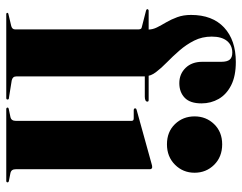

<svg xmlns="http://www.w3.org/2000/svg" viewBox="-98 -656 755 598"><g transform="rotate(90 279.0 -357.5)"><path d="M218.5 -31.5Q218.5 -25.5 221.5 -22Q224.5 -18.5 231 -17L284 -8.5Q287 -8.5 288.8 -7.5Q290.5 -6.5 290.5 -4Q290.5 0 285.5 0H24Q23 0 21.8 -0.8Q20.5 -1.5 20.5 -3Q20.5 -4.5 21.5 -5.5Q22.5 -6.5 25.5 -7L61.5 -15.5Q67 -17 69.5 -20Q72 -23 72 -27V-412.5Q72 -416 70.5 -418.8Q69 -421.5 65.5 -422L13 -435.5Q11 -436.5 10 -437.2Q9 -438 9 -439.5Q9 -441 10.5 -442.2Q12 -443.5 13.5 -443.5H80L72.5 -438V-442.5Q72.5 -456 65.8 -469.5Q59 -483 50 -498.2Q41 -513.5 34 -532.5Q27 -551.5 27 -575.5Q27 -642 66.2 -678.5Q105.5 -715 173.5 -715Q217.5 -715 246 -700.5Q274.5 -686 288.5 -661.8Q302.5 -637.5 302.5 -608Q302.5 -572.5 285 -555.8Q267.5 -539 239.5 -539Q211 -539 192 -558.5Q173 -578 173 -610.5V-669.5Q173 -688 166.2 -696Q159.5 -704 144.5 -704Q121.5 -704 108 -687.5Q94.5 -671 94.5 -640Q94.5 -610 107 -585.2Q119.5 -560.5 137.8 -539.5Q156 -518.5 174.5 -500.5Q193 -482.5 205.2 -466.2Q217.5 -450 217.5 -435V-430L210.5 -443.5H290.5Q294 -443.5 295.5 -442.8Q297 -442 297 -439.5Q297 -435.5 292.8 -433.5Q288.5 -431.5 281.5 -431.5H218.5ZM507.5 -447.5V-30.5Q507.5 -23 510.2 -18.8Q513 -14.5 519.5 -13L542.5 -8.5Q546 -8 547.2 -6.8Q548.5 -5.5 548.5 -4Q548.5 -2 547.2 -1Q546 0 543.5 0H320.5Q318.5 0 317 -1Q315.5 -2 315.5 -4Q315.5 -5.5 316.8 -6.5Q318 -7.5 321 -8L345 -13Q351.5 -14.5 354.2 -18.8Q357 -23 357 -30.5V-389.5Q357 -393.5 355.2 -395.2Q353.5 -397 349 -397H323Q320 -397.5 319 -398.5Q318 -399.5 318 -401.5Q318 -403.5 319.2 -404.5Q320.5 -405.5 322.5 -406L488.5 -452Q494 -453.5 496 -454Q498 -454.5 501 -454.5Q504 -454.5 505.8 -452.5Q507.5 -450.5 507.5 -447.5ZM430 -500.5Q391 -500.5 367 -525.5Q343 -550.5 343 -586.5Q343 -622.5 367.2 -647.5Q391.5 -672.5 430 -672.5Q469 -672.5 493.8 -647.5Q518.5 -622.5 518.5 -586.5Q518.5 -550.5 493.5 -525.5Q468.5 -500.5 430 -500.5Z"/></g></svg>

Font: Fraunces 120pt
Style: Bold
Weight: 700
Version: Version 1.000;[b76b70a41]